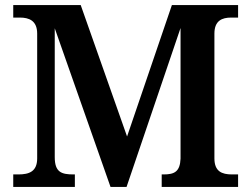

<svg xmlns="http://www.w3.org/2000/svg" viewBox="-20 -734 987 754"><path d="M32 0H274V-49H269C222 -49 195 -57 195 -117V-623L414 0H477L689 -624V-111C687 -60 665 -49 623 -49H615V0H915V-49H891C851 -49 822 -61 822 -112V-602C822 -653 852 -665 888 -665H915V-714H655L479 -198L297 -714H32V-665H58C94 -665 126 -653 126 -602V-112C126 -60 94 -49 52 -49H32Z"/></svg>

Font: Noto Serif Sinhala SemiBold
Style: Regular
Weight: 600
Designer: Jelle Bosma - Monotype Design Team
Foundry: Monotype Imaging Inc.
Version: Version 2.007